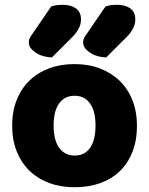

<svg xmlns="http://www.w3.org/2000/svg" viewBox="-20 -770 626 806"><path d="M423 -743Q435 -747 448 -748.5Q461 -750 470 -750Q505 -750 526.5 -735Q548 -720 548 -688Q548 -668 538 -649.5Q528 -631 512 -615L426 -529Q412 -529 395 -533Q378 -537 363.5 -545.5Q349 -554 339 -565.5Q329 -577 329 -592Q329 -607 338 -619ZM195 -743Q207 -747 220 -748.5Q233 -750 242 -750Q277 -750 298.5 -735Q320 -720 320 -688Q320 -668 310 -649.5Q300 -631 284 -615L198 -529Q184 -529 167 -533Q150 -537 135.5 -545.5Q121 -554 111 -565.5Q101 -577 101 -592Q101 -607 110 -619ZM555 -243Q555 -181 536 -132.5Q517 -84 482.5 -51Q448 -18 400 -1Q352 16 293 16Q234 16 186 -2Q138 -20 103.5 -53.5Q69 -87 50 -135Q31 -183 31 -243Q31 -302 50 -350Q69 -398 103.5 -431.5Q138 -465 186 -483Q234 -501 293 -501Q352 -501 400 -482.5Q448 -464 482.5 -430.5Q517 -397 536 -349Q555 -301 555 -243ZM205 -243Q205 -182 228.5 -149.5Q252 -117 294 -117Q336 -117 358.5 -150Q381 -183 381 -243Q381 -303 358 -335.5Q335 -368 293 -368Q251 -368 228 -335.5Q205 -303 205 -243Z"/></svg>

Font: BALOOCHETTANREGULAR
Style: Book
Weight: 400
Designer: Maithili Shingre and Ek Type
Foundry: Ek Type
Version: Version 1.100;PS 1.000;hotconv 1.0.88;makeotf.lib2.5.647800;